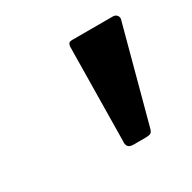

<svg xmlns="http://www.w3.org/2000/svg" viewBox="-73 -815 394 394"><g transform="rotate(-30 124.0 -617.5)"><path d="M188 -507Q186 -498 182.5 -495.5Q179 -493 169 -493H141Q132 -493 128.5 -497.5Q125 -502 126 -510L129 -732Q130 -739 132.5 -740.5Q135 -742 139 -742H236Q242 -742 245.5 -737.5Q249 -733 247 -727Z"/></g></svg>

Font: Libre Franklin Medium
Style: Italic
Weight: 500
Italic angle: -8°
Designer: Pablo Impallari, Rodrigo Fuenzalida, Nhung Nguyen
Foundry: Impallari Type
Version: Version 3.000